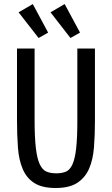

<svg xmlns="http://www.w3.org/2000/svg" viewBox="-20 -930 560 960"><path d="M65 -687.3V-329.9Q65 -254.1 69.7 -191.7Q74.4 -129.3 93.9 -84.2Q113.3 -39.1 152.1 -14.6Q190.9 10 258.3 10Q326.9 10 366.5 -15.9Q406.1 -41.7 425.6 -86.9Q445 -132 449.9 -193.6Q454.7 -255.3 454.7 -327.1V-687.3H366.7V-327.1Q366.7 -239.3 360.7 -187.1Q354.7 -134.9 341.8 -107.2Q328.9 -79.6 308.9 -71.5Q289 -63.4 261.4 -63.4Q232.9 -63.4 212.6 -71.9Q192.3 -80.3 179 -108.2Q165.7 -136.1 159.4 -189.1Q153 -242.1 153 -331V-687.3ZM380.1 -767 303.3 -909.7 232.6 -868.4 332.3 -740ZM220.6 -767 144 -909.7 73 -868.4 173 -740Z"/></svg>

Font: Secuela Black
Style: Regular
Weight: 900
Designer: Fernando Haro
Foundry: deFharo
Version: Version 1.704